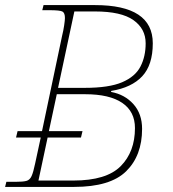

<svg xmlns="http://www.w3.org/2000/svg" viewBox="-32 -734 678 754"><path d="M-12 0 -7 -20H30Q58 -20 71.5 -23.5Q85 -27 92 -42.5Q99 -58 106 -92L128 -194H31L37 -219H133L212 -594Q217 -614 220 -634.5Q223 -655 223 -663Q223 -683 213.5 -688.5Q204 -694 161 -694H134L139 -714H341Q568 -714 568 -564Q568 -479 526.5 -434.5Q485 -390 405 -377L404 -373Q458 -363 492 -325Q526 -287 526 -228Q526 -123 463.5 -61.5Q401 0 259 0ZM301 -389Q396 -389 447.5 -411Q499 -433 519.5 -472.5Q540 -512 540 -564Q540 -621 492 -655Q444 -689 341 -689H260L196 -389ZM256 -25Q386 -25 442 -81.5Q498 -138 498 -231Q498 -296 448 -330Q398 -364 302 -364H191L160 -219H292L286 -194H155L119 -25Z"/></svg>

Font: Noto Serif Thin
Style: Italic
Weight: 100
Italic angle: -12°
Designer: Monotype Design Team
Foundry: Monotype Imaging Inc.
Version: Version 2.014; ttfautohint (v1.8.4.7-5d5b)